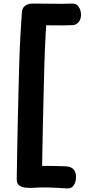

<svg xmlns="http://www.w3.org/2000/svg" viewBox="-20 -890 514 1076"><path d="M102.4 -818.1Q104.2 -847.7 122.3 -858.8Q140.3 -870 161 -870Q194.6 -870 219.9 -858.8Q245.3 -847.7 243.3 -818.1Q239.1 -762.4 235.2 -687.9Q231.3 -613.3 228.7 -527.9Q226.1 -442.4 224.1 -353.2Q222.1 -264 220.1 -178.2Q218.1 -92.3 217 -17.4Q215.9 57.6 214.9 115Q214.1 140.4 187.6 151.2Q161 162 130 162Q108.6 162 90.8 151.2Q73 140.4 73.8 115Q74.8 57.6 75.9 -17.4Q77 -92.3 79 -178.2Q81 -264 83 -353.2Q85 -442.4 87.6 -527.9Q90.2 -613.3 94.2 -687.9Q98.2 -762.4 102.4 -818.1ZM176 -749Q152.1 -749 140.6 -768.4Q129 -787.9 129 -810.1Q129 -833.1 140.6 -851.6Q152.1 -870 176 -870Q223 -870 278.5 -869Q334 -868 386 -870Q408.1 -871 421.1 -851.6Q434 -832.1 434 -808.1Q434 -782.1 420.6 -766.1Q407.1 -750 386 -749Q334 -747 278.5 -748Q223 -749 176 -749ZM149 163.2Q122.2 164.2 107.6 145.2Q93 126.1 93 103.9Q92.6 79.1 107.2 62.9Q121.9 46.8 149 43Q163 41 189.5 40.1Q216 39.2 247 39.7Q278 40.2 305.5 40.7Q333 41.2 349 42Q378.1 43.6 392.1 58.9Q406 74.3 406 103.9Q406 127.1 394.4 147.1Q382.8 167 357 166Q323 164 297.5 162.5Q272 161 249.8 160.6Q227.6 160.2 203.7 160.7Q179.9 161.2 149 163.2Z"/></svg>

Font: Playpen Sans Arabic
Style: Regular
Weight: 400
Designer: Azza Alameddine, Laura Meseguer, Veronika Burian, José Scaglione
Foundry: TypeTogether
Version: Version 2.000